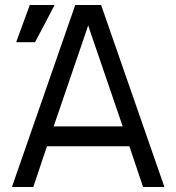

<svg xmlns="http://www.w3.org/2000/svg" viewBox="-20 -753 710 773"><path d="M28 0H114L169 -164H501L556 0H642L387 -733H283ZM45 -583H121L200 -733H100ZM196 -244 322 -612 335 -651 348 -612 474 -244Z"/></svg>

Font: Kreadon Medium
Style: Regular
Weight: 500
Designer: kohakuno
Foundry: StudioGnu
Version: Version 1.000;Glyphs 3.1.2 (3151)